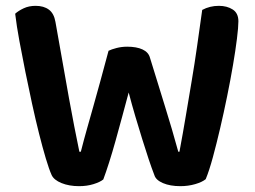

<svg xmlns="http://www.w3.org/2000/svg" viewBox="-20 -632 874 658"><path d="M416 -472Q448 -472 468.5 -462.5Q489 -453 494 -434Q509 -386 521.5 -345Q534 -304 546 -265.5Q558 -227 569 -189.5Q580 -152 591 -112H595Q607 -176 617 -236Q627 -296 637 -355Q647 -414 655.5 -474Q664 -534 673 -598Q699 -612 730 -612Q758 -612 777.5 -599.5Q797 -587 797 -559Q797 -539 792 -499Q787 -459 778.5 -409Q770 -359 758.5 -302.5Q747 -246 734.5 -192.5Q722 -139 709.5 -93Q697 -47 685 -18Q673 -8 649 -1Q625 6 598 6Q563 6 538.5 -4.5Q514 -15 509 -32Q500 -55 489.5 -86.5Q479 -118 467.5 -155Q456 -192 444 -232.5Q432 -273 421 -315Q410 -274 398.5 -231.5Q387 -189 376 -149.5Q365 -110 354 -75.5Q343 -41 334 -17Q323 -8 300.5 -1Q278 6 251 6Q217 6 191 -4.5Q165 -15 157 -32Q148 -52 137 -89Q126 -126 114 -173.5Q102 -221 90 -276Q78 -331 67 -385.5Q56 -440 46.5 -491.5Q37 -543 32 -585Q43 -595 61 -603.5Q79 -612 102 -612Q130 -612 147.5 -599Q165 -586 170 -557Q185 -474 196 -410.5Q207 -347 216.5 -295Q226 -243 234.5 -199Q243 -155 252 -112H257Q268 -155 278.5 -192Q289 -229 300 -268Q311 -307 323.5 -352.5Q336 -398 352 -458Q362 -463 379.5 -467.5Q397 -472 416 -472Z"/></svg>

Font: Baloo 2 Latin SemiBold
Style: Regular
Weight: 400
Designer: Sarang Kulkarni and Ek Type
Foundry: Ek Type
Version: Version 1.001